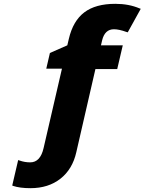

<svg xmlns="http://www.w3.org/2000/svg" viewBox="-20 -744 756 1004"><path d="M332 -507 340 -541Q362 -635 421 -679.5Q480 -724 583 -724Q654 -724 710 -700L716 -698L648 -575L641 -577Q602 -591 576 -591Q528 -591 514 -533L508 -507H622L593 -383H479L379 52Q359 141 296 190.5Q233 240 139 240Q84 240 48 228L44 226L75 93L84 96Q110 105 138 105Q191 105 208 30L304 -385H222L241 -467Z"/></svg>

Font: Passageway
Style: BdIt
Weight: 700
Foundry: Ascender Corporation
Version: Version 1.11